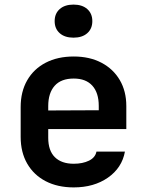

<svg xmlns="http://www.w3.org/2000/svg" viewBox="-20 -806 640 836"><path d="M301 10Q231 10 179 -17Q127 -44 98.5 -93.5Q70 -143 70 -210V-340Q70 -407 98.5 -456.5Q127 -506 179 -533Q231 -560 301 -560Q370 -560 421.5 -533Q473 -506 501.5 -457.5Q530 -409 530 -344V-244H190V-206Q190 -150 219 -121.5Q248 -93 301 -93Q340 -93 367.5 -106.5Q395 -120 400 -146H524Q511 -75 450 -32.5Q389 10 301 10ZM190 -344V-325L410 -326V-345Q410 -402 382 -433Q354 -464 301 -464Q246 -464 218 -432.5Q190 -401 190 -344ZM300 -642Q262 -642 240 -661.5Q218 -681 218 -714Q218 -747 240 -766.5Q262 -786 300 -786Q338 -786 360 -766.5Q382 -747 382 -714Q382 -681 360 -661.5Q338 -642 300 -642Z"/></svg>

Font: JetBrains Mono NL
Style: Bold
Weight: 700
Monospace: yes
Designer: Philipp Nurullin, Konstantin Bulenkov
Foundry: JetBrains
Version: Version 2.305; ttfautohint (v1.8.4.7-5d5b)